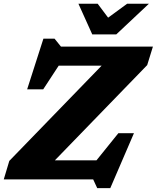

<svg xmlns="http://www.w3.org/2000/svg" viewBox="-23 -955 834 1022"><path d="M791 -707 760.5 -608.5 269 -101.5H490.5L607 -246H690L564 46.5H494.5L473 0H-3L26.5 -98.5L518 -605.5H289.5L207 -479.5H121.5L208 -749H267.5L301.5 -707ZM769.5 -935 596 -772H468L394.5 -935H497L552.5 -861L653.5 -935Z"/></svg>

Font: Newsreader 6pt
Style: Bold Italic
Weight: 700
Italic angle: -17°
Designer: Hugues Gentile
Foundry: Production Type
Version: Version 1.003; ttfautohint (v1.8.3)